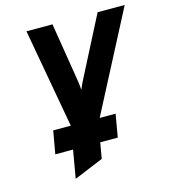

<svg xmlns="http://www.w3.org/2000/svg" viewBox="-113 -601 832 941"><g transform="rotate(-15 303.5 -130.5)"><path d="M154.5 250 199 -6.5 108.5 -511H240.5L289 -211Q291 -199.5 292.2 -187.2Q293.5 -175 294 -164Q299 -177.5 304.5 -188.8Q310 -200 315.5 -211L469.5 -511H607L333 15.5L303 188.5ZM89 108 109.5 -8H426L406 108Z"/></g></svg>

Font: Overpass ExtraBold
Style: Italic
Weight: 800
Italic angle: -10°
Designer: Delve Withrington, Dave Bailey, Thomas Jockin
Foundry: Delve Fonts LLC
Version: Version 4.000